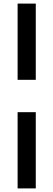

<svg xmlns="http://www.w3.org/2000/svg" viewBox="-20 -828 297 1068"><path d="M78 -204H179V220H78ZM78 -808H179V-384H78Z"/></svg>

Font: Encode Sans Narrow
Style: Medium
Weight: 500
Designer: Pablo Impallari, Andres Torresi
Foundry: Pablo Impallari, Andres Torresi
Version: Version 1.000; ttfautohint (v1.00) -l 8 -r 50 -G 200 -x 14 -